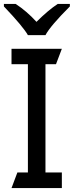

<svg xmlns="http://www.w3.org/2000/svg" viewBox="-29 -964 378 984"><path d="M114 -784Q89 -828 -9 -931V-944H51Q108 -907 158 -852Q217 -911 267 -944H329V-931Q229 -831 204 -784ZM288 0H30L60 -80H114V-635H30V-714H288L258 -635H204V-80H288Z"/></svg>

Font: Advent Sans Logo
Style: Regular
Weight: 400
Designer: Types & Symbols
Foundry: Types & Symbols
Version: Version 1.002